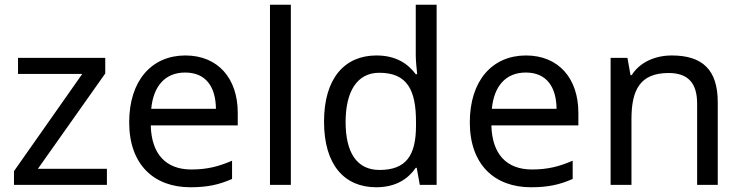

<svg xmlns="http://www.w3.org/2000/svg" viewBox="-20 -780 3129 810"><path d="M431 0V-68H140L424 -470V-536H56V-468H327L39 -58V0Z M762 -546C620 -546 525 -440 525 -264C525 -85 630 10 783 10C856 10 904 -1 959 -25V-102C903 -78 855 -65 787 -65C680 -65 619 -130 616 -251H983V-304C983 -450 899 -546 762 -546ZM761 -474C850 -474 890 -412 891 -321H618C627 -417 677 -474 761 -474Z M1207 0V-760H1119V0Z M1567 10C1651 10 1702 -26 1734 -72H1738L1751 0H1822V-760H1734V-546C1734 -526 1738 -484 1740 -467H1734C1701 -511 1651 -546 1568 -546C1435 -546 1347 -451 1347 -267C1347 -83 1434 10 1567 10ZM1581 -63C1485 -63 1438 -137 1438 -265C1438 -392 1485 -473 1580 -473C1699 -473 1735 -399 1735 -266V-250C1735 -125 1694 -63 1581 -63Z M2199 -546C2057 -546 1962 -440 1962 -264C1962 -85 2067 10 2220 10C2293 10 2341 -1 2396 -25V-102C2340 -78 2292 -65 2224 -65C2117 -65 2056 -130 2053 -251H2420V-304C2420 -450 2336 -546 2199 -546ZM2198 -474C2287 -474 2327 -412 2328 -321H2055C2064 -417 2114 -474 2198 -474Z M2814 -546C2746 -546 2680 -519 2645 -463H2640L2627 -536H2556V0H2644V-278C2644 -403 2682 -472 2801 -472C2883 -472 2921 -429 2921 -343V0H3008V-349C3008 -487 2942 -546 2814 -546Z"/></svg>

Font: Noto Sans Caucasian Albanian
Style: Regular
Weight: 400
Designer: Monotype Design Team
Foundry: Monotype Imaging Inc.
Version: Version 2.005